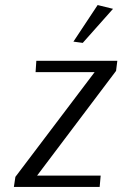

<svg xmlns="http://www.w3.org/2000/svg" viewBox="-20 -741 485 761"><path d="M428 -706 308 -571 271 -576 367 -721ZM440 -460 127 -45H379L375 0H35L41 -40L355 -455H121L124 -500H445Z"/></svg>

Font: Arsenal
Style: Italic
Weight: 400
Italic angle: -9.10001°
Designer: Andrij Shevchenko
Foundry: Stairsfor
Version: Version 2.001;PS 002.001;hotconv 1.0.88;makeotf.lib2.5.64775